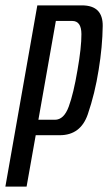

<svg xmlns="http://www.w3.org/2000/svg" viewBox="-49 -695 403 715"><path d="M-29 0 90 -675H256Q296 -675 315.5 -655Q334 -635.5 333.5 -598Q332.5 -521.5 318.5 -435.5Q304.5 -346.5 277.8 -269Q251 -191.5 173.5 -191.5H84L50 0ZM94 -249H155.5Q189 -249 207 -298Q225 -347 239.5 -433.5Q254.5 -519 254.2 -568Q254 -617 220 -617H159Z"/></svg>

Font: Anybody Condensed Regular
Style: Italic
Weight: 400
Width: 3
Italic angle: -10°
Designer: Tyler Finck
Foundry: Etcetera Type Company
Version: Version 1.010; ttfautohint (v1.8.3) -l 8 -r 50 -G 200 -x 14 